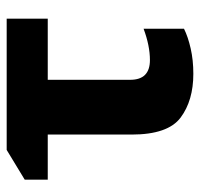

<svg xmlns="http://www.w3.org/2000/svg" viewBox="-32 -557 599 575"><g transform="rotate(-90 267.5 -269.5)"><path d="M499 -549H106L17 -495V-426H152V-175Q152 -66 203 -28Q254 10 334 10Q375 10 410 2Q445 -6 469 -18V-139Q418 -120 375 -120Q316 -120 316 -179V-426H499Z"/></g></svg>

Font: Noto Sans UI Extra
Style: Regular
Weight: 800
Designer: Monotype Design Team
Foundry: Monotype Imaging Inc.
Version: Version 1.901